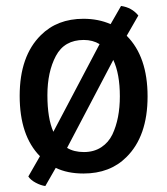

<svg xmlns="http://www.w3.org/2000/svg" viewBox="-20 -569 561 644"><path d="M405 -449Q475 -379 475 -245.5Q475 -112 404 -42Q349 13 260 13Q206 13 167 -6L132 55Q117 53 100 44Q83 35 75 23L114 -45Q46 -114 46 -247.5Q46 -381 117 -451Q172 -506 260 -506Q310 -506 351 -488L386 -549Q422 -544 444 -517ZM360 -368 205 -73Q228 -59 261.5 -59Q295 -59 319.5 -75Q344 -91 357 -118Q382 -171 382 -246Q382 -321 360 -368ZM159 -127 314 -421Q291 -435 261 -435Q196 -435 167.5 -381.5Q139 -328 139 -250Q139 -172 159 -127Z"/></svg>

Font: Signika Negative
Style: Regular
Weight: 400
Designer: Anna Giedrys
Foundry: Anna Giedrys
Version: Version 1.001